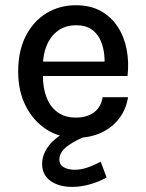

<svg xmlns="http://www.w3.org/2000/svg" viewBox="-20 -514 560 734"><path d="M270 13Q208 13 158 -19Q108 -51 78.8 -108Q49.5 -165 49.5 -240.5Q49.5 -319.5 78.5 -376.2Q107.5 -433 157.5 -463.5Q207.5 -494 270 -494Q326 -494 366 -471.5Q406 -449 430.8 -410.5Q455.5 -372 464.5 -323.5Q473.5 -275 467.5 -223.5H125.5V-278.5H402.5L379.5 -263.5Q381 -290 376.8 -317.2Q372.5 -344.5 360.5 -367.2Q348.5 -390 326.8 -403.8Q305 -417.5 271.5 -417.5Q230 -417.5 201.5 -396.5Q173 -375.5 158.5 -340.2Q144 -305 144 -263V-224.5Q144 -178 157.8 -142Q171.5 -106 199.8 -85.2Q228 -64.5 270 -64.5Q311.5 -64.5 338.8 -84Q366 -103.5 372.5 -142.5H469.5Q462 -95.5 435 -60.5Q408 -25.5 365.8 -6.2Q323.5 13 270 13ZM387.5 164.5Q356 182 322 191.2Q288 200.5 256 200.5Q205 200.5 173 177.5Q141 154.5 141 112.5Q141 74 170.2 38.5Q199.5 3 257 -19.5L324.5 0Q270 20.5 238.5 44Q207 67.5 207 95.5Q207 116.5 224.5 125.8Q242 135 265 135Q287.5 135 311 127.5Q334.5 120 365 104Z"/></svg>

Font: Karla Medium
Style: Regular
Weight: 500
Designer: Jonathan Pinhorn
Version: Version 2.001